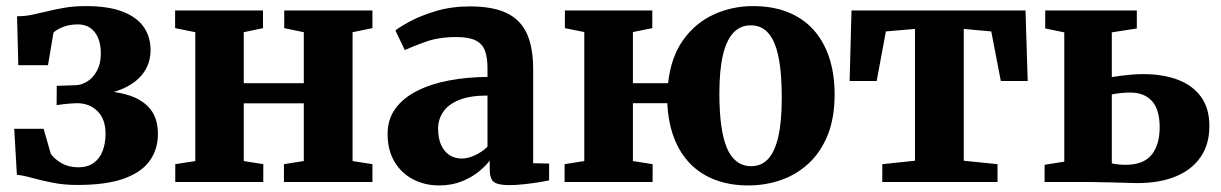

<svg xmlns="http://www.w3.org/2000/svg" viewBox="-20 -582 3906 614"><path d="M226.5 9.5Q184.5 9.5 148 2.2Q111.5 -5 83 -13Q54.5 -21 34 -23L25.5 -170H119.5L142.5 -90Q154.5 -73 177 -60Q199.5 -47 230 -47Q260 -47 279.5 -61Q299 -75 308.2 -99.2Q317.5 -123.5 317.5 -154.5Q317.5 -201 291.8 -226.5Q266 -252 226 -252Q219.5 -252 206.2 -251Q193 -250 180.2 -248.5Q167.5 -247 161 -245.5L161.5 -307.5L221 -309.5Q241.5 -310 260 -322Q278.5 -334 290.5 -356.5Q302.5 -379 302.5 -411Q302.5 -440.5 293.5 -461.2Q284.5 -482 268.2 -493Q252 -504 229.5 -504Q201.5 -504 180.2 -495.2Q159 -486.5 151 -477.5L133.5 -373.5H38.5L34.5 -530Q60 -530 83.8 -535Q107.5 -540 132.8 -546.2Q158 -552.5 187.8 -557.5Q217.5 -562.5 255 -562.5Q326.5 -562.5 372.2 -544.8Q418 -527 439.8 -495.5Q461.5 -464 461.5 -421.5Q461.5 -384.5 442.5 -354.5Q423.5 -324.5 385.5 -304.5Q347.5 -284.5 290.5 -277L291.5 -291.5Q349 -291 392.8 -277Q436.5 -263 460.8 -233Q485 -203 485 -153.5Q485 -105.5 459.5 -68.8Q434 -32 377.2 -11.2Q320.5 9.5 226.5 9.5Z M540.5 0V-57L604.5 -67V-479L540 -492V-548.5H821V-492L759.5 -479V-316H951.5V-479L889 -492V-548.5H1171V-492L1107.5 -479V-67L1171 -57V0H888V-57L951.5 -67V-251.5H759.5V-67L822 -57V0Z M1384 11Q1339 11 1301.5 -8.2Q1264 -27.5 1241.8 -64.5Q1219.5 -101.5 1219.5 -154Q1219.5 -200.5 1244.5 -234.8Q1269.5 -269 1313.5 -291.2Q1357.5 -313.5 1415.2 -324.5Q1473 -335.5 1539 -336V-363.5Q1539 -398 1530.8 -420Q1522.5 -442 1501 -452.8Q1479.5 -463.5 1439 -463.5Q1382.5 -463.5 1340.5 -448.2Q1298.5 -433 1274.5 -422L1244.5 -484.5Q1257.5 -495.5 1291.5 -513.8Q1325.5 -532 1374.8 -546.8Q1424 -561.5 1482.5 -561.5Q1557.5 -561.5 1601.8 -539.5Q1646 -517.5 1665.5 -473.2Q1685 -429 1685 -361V-60L1736 -59V-5Q1724.5 -2.5 1702.5 1Q1680.5 4.5 1655.2 7.2Q1630 10 1608.5 10Q1572.5 10 1559.2 -0.2Q1546 -10.5 1546 -41.5V-68.5Q1534.5 -52.5 1511.8 -33.8Q1489 -15 1456.8 -2Q1424.5 11 1384 11ZM1457 -75Q1476.5 -75 1499.5 -85.8Q1522.5 -96.5 1539 -113V-276.5Q1482.5 -276.5 1447.5 -262Q1412.5 -247.5 1396.8 -223.5Q1381 -199.5 1381 -170.5Q1381 -140 1390.5 -118.8Q1400 -97.5 1417.2 -86.2Q1434.5 -75 1457 -75Z M2373 11Q2314 11 2267.2 -6.8Q2220.5 -24.5 2187.2 -58.5Q2154 -92.5 2135.5 -141.2Q2117 -190 2114 -252H2004V-67L2067 -57V0H1785.5V-57L1848.5 -67V-479.5L1786.5 -492V-548.5H2066V-492L2004 -479.5V-316H2116.5Q2125.5 -399 2164.5 -453.8Q2203.5 -508.5 2262.2 -535.5Q2321 -562.5 2388 -562.5Q2450 -562.5 2498.5 -543.5Q2547 -524.5 2580.5 -487.8Q2614 -451 2631.5 -398.5Q2649 -346 2649 -280Q2649 -204.5 2626.8 -149.8Q2604.5 -95 2565.8 -59.2Q2527 -23.5 2477.5 -6.2Q2428 11 2373 11ZM2382.5 -50.5Q2415 -50.5 2436.5 -73.8Q2458 -97 2469 -145.2Q2480 -193.5 2480 -268.5Q2480 -324.5 2474.8 -367.8Q2469.5 -411 2457.8 -440.8Q2446 -470.5 2427 -485.8Q2408 -501 2380.5 -501Q2348 -501 2325.8 -477.8Q2303.5 -454.5 2292 -406.5Q2280.5 -358.5 2280.5 -283Q2280.5 -226.5 2286.2 -183Q2292 -139.5 2304 -110.2Q2316 -81 2335.8 -65.8Q2355.5 -50.5 2382.5 -50.5Z M2801.5 0V-57L2906 -68V-489.5L2813 -481.5L2783.5 -323H2697L2703 -548.5H3259.5L3266.5 -323H3180.5L3150 -481.5L3062 -489.5V-68L3170 -57V0Z M3320.5 0V-55L3383.5 -65V-478.5L3322.5 -491V-548.5H3615.5V-491L3535.5 -478.5V-335.5Q3547 -337.5 3562.5 -339.5Q3578 -341.5 3596.8 -343.2Q3615.5 -345 3635.5 -345Q3699.5 -345 3747.2 -326.8Q3795 -308.5 3821.2 -271.8Q3847.5 -235 3847.5 -179Q3847.5 -120.5 3819.5 -79.8Q3791.5 -39 3740 -17.8Q3688.5 3.5 3616.5 3.5Q3607.5 3.5 3586.5 2.8Q3565.5 2 3539.8 1.5Q3514 1 3491.2 0.5Q3468.5 0 3455.5 0ZM3580 -55Q3636.5 -55 3662.5 -86.8Q3688.5 -118.5 3688.5 -175Q3688.5 -231.5 3664 -258.8Q3639.5 -286 3594 -286Q3578 -286 3562.2 -284.2Q3546.5 -282.5 3535.5 -280V-59.5Q3543.5 -57.5 3555.5 -56.2Q3567.5 -55 3580 -55Z"/></svg>

Font: Merriweather 36pt ExtraBold
Style: Regular
Weight: 800
Designer: Eben Sorkin
Foundry: Eben Sorkin
Version: Version 2.100